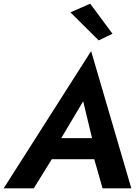

<svg xmlns="http://www.w3.org/2000/svg" viewBox="-49 -1021 759 1041"><path d="M333 -954 440 -1001 561 -838 486 -802ZM507 0 462 -158H232L134 0H-29L445 -744L663 0ZM402 -472 283 -272H450Z"/></svg>

Font: Jost* 600 Semi
Style: Italic
Weight: 600
Italic angle: -10°
Version: Version 3.500